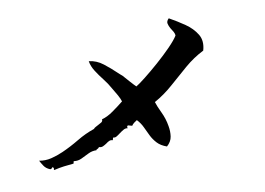

<svg xmlns="http://www.w3.org/2000/svg" viewBox="-49 -734 1098 796"><g transform="rotate(5 500.0 -336.0)"><path d="M776 -549Q740 -517 712 -476Q684 -435 657 -394Q630 -353 595 -319Q605 -303 626 -278.5Q647 -254 660 -225Q670 -204 672.5 -182.5Q675 -161 661 -140Q634 -142 616 -153.5Q598 -165 585 -180Q572 -195 558.5 -211Q545 -227 527 -238Q523 -234 517.5 -227Q512 -220 510 -213H492Q488 -209 490 -205Q492 -201 492 -201Q483 -201 475.5 -193.5Q468 -186 461 -177Q455 -169 449 -163Q443 -157 437 -158Q434 -156 435 -153Q436 -148 434 -146Q427 -147 421 -142.5Q415 -138 410 -131Q404 -124 397 -118Q390 -112 380 -113Q380 -109 375 -105Q370 -102 371 -99Q353 -95 339 -82.5Q325 -70 312 -59Q299 -48 283 -46Q279 -44 281 -41Q283 -37 280 -35Q261 -28 242.5 -20.5Q224 -13 204 -2Q201 -4 202 -8Q202 -9 201 -10.5Q200 -12 195 -13Q195 -13 193 -8.5Q191 -4 186 -4Q169 -6 157.5 -16Q146 -26 138 -35Q164 -37 187 -49.5Q210 -62 231 -79Q262 -104 291 -134Q320 -164 353 -186Q355 -191 359.5 -195Q364 -199 368 -203Q375 -209 380.5 -215Q386 -221 383 -229Q403 -240 423 -264Q443 -288 459 -310Q453 -320 440 -333.5Q427 -347 413 -360Q396 -378 374.5 -394Q353 -410 334.5 -427Q316 -444 307 -464Q339 -469 371 -455.5Q403 -442 430 -427Q436 -424 441.5 -421Q447 -418 452 -416Q467 -406 486 -393.5Q505 -381 513 -377Q523 -387 544 -415Q565 -443 589 -479Q613 -515 631.5 -548Q650 -581 656 -601Q654 -609 647 -616Q640 -623 632 -630Q624 -638 619 -647.5Q614 -657 622 -670Q658 -661 693.5 -648.5Q729 -636 753 -613Q777 -590 776 -549Z"/></g></svg>

Font: Yuji Syuku
Style: Regular
Weight: 400
Designer: Kataoka Yuji
Foundry: Kinuta Font Factory
Version: Version 3.002